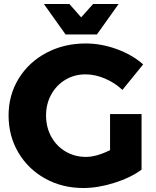

<svg xmlns="http://www.w3.org/2000/svg" viewBox="-20 -930 783 963"><path d="M532 -358H690V-79Q634 -38 552.5 -12.5Q471 13 398 13Q292 13 206.5 -34.5Q121 -82 72 -165Q23 -248 23 -351Q23 -453 73.5 -535.5Q124 -618 212.5 -665Q301 -712 410 -712Q488 -712 566 -683.5Q644 -655 698 -607L594 -479Q556 -515 506.5 -536Q457 -557 409 -557Q353 -557 308 -530Q263 -503 237 -456Q211 -409 211 -351Q211 -292 237 -244.5Q263 -197 309 -170Q355 -143 411 -143Q464 -143 532 -177ZM447 -910H575L466 -757H309L200 -910H328L387 -843Z"/></svg>

Font: Montserrat arm2
Style: Bold
Weight: 700
Designer: Julieta Ulanovsky
Foundry: Julieta Ulanovsky
Version: Version 6.000